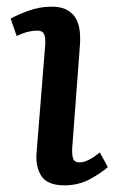

<svg xmlns="http://www.w3.org/2000/svg" viewBox="-20 -543 350 577"><path d="M116 -410Q117 -432 112 -441.5Q107 -451 92 -451Q79 -451 64.5 -447.5Q50 -444 30 -435L12 -487Q31 -498 65 -510.5Q99 -523 136 -523Q181 -523 203 -495Q225 -467 220 -405L197 -98Q196 -77 200 -66Q204 -55 220 -55Q243 -55 280 -85L304 -41Q287 -25 252 -5.5Q217 14 174 14Q122 14 104 -14.5Q86 -43 90 -85Z"/></svg>

Font: Literata 12pt Medium
Style: Italic
Weight: 500
Italic angle: -2°
Designer: Latin by Veronika Burian and Jose Scaglione. Greek by Irene Vlachou. Cyrillic by Vera Evstafieva
Foundry: TypeTogether
Version: Version 3.002